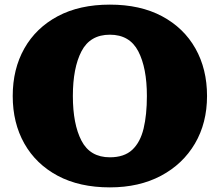

<svg xmlns="http://www.w3.org/2000/svg" viewBox="-20 -790 950 830"><path d="M35 -375Q35 -491.5 85.2 -580.5Q135.5 -669.5 229.5 -719.8Q323.5 -770 455 -770Q586.5 -770 680.5 -719.8Q774.5 -669.5 824.8 -580.5Q875 -491.5 875 -375Q875 -258.5 822.8 -169.5Q770.5 -80.5 676 -30.2Q581.5 20 455 20Q323.5 20 229.5 -30.2Q135.5 -80.5 85.2 -169.5Q35 -258.5 35 -375ZM295 -375Q295 -253.5 332.2 -181.8Q369.5 -110 455 -110Q517 -110 551.8 -142.5Q586.5 -175 600.8 -234.5Q615 -294 615 -375Q615 -496.5 577.8 -568.2Q540.5 -640 455 -640Q369.5 -640 332.2 -568.2Q295 -496.5 295 -375Z"/></svg>

Font: Besley* Fatface
Style: Regular
Weight: 900
Designer: Owen Earl
Foundry: indestructible type*
Version: Version 3.000; ttfautohint (v1.8.3)